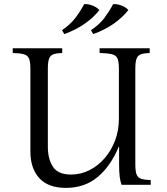

<svg xmlns="http://www.w3.org/2000/svg" viewBox="-20 -900 814 935"><path d="M301 15Q215 15 171.5 -32.5Q128 -80 128 -162V-565Q128 -600 121 -615.5Q114 -631 95.5 -636Q77 -641 42 -642V-665H283V-642Q256 -641 241 -636Q226 -631 219.5 -615.5Q213 -600 213 -565V-185Q213 -127 237.5 -88.5Q262 -50 326 -50Q373 -50 415 -71Q457 -92 489.5 -129.5Q522 -167 540.5 -216Q559 -265 559 -322V-565Q559 -600 552 -615.5Q545 -631 524.5 -636Q504 -641 465 -642V-665H709V-642Q682 -641 667 -636Q652 -631 645.5 -615.5Q639 -600 639 -565V-99Q639 -65 645.5 -49.5Q652 -34 668.5 -29Q685 -24 714 -23V0H572Q566 -16 563 -38.5Q560 -61 560 -100V-185H558Q519 -91 455.5 -38Q392 15 301 15ZM531 -880Q551 -881 572 -873Q593 -865 605 -851Q577 -815 533.5 -784.5Q490 -754 434 -734L423 -753Q465 -781 489 -813.5Q513 -846 531 -880ZM390 -880Q410 -881 430.5 -873Q451 -865 464 -851Q436 -815 392.5 -784.5Q349 -754 293 -734L282 -753Q323 -781 347.5 -813.5Q372 -846 390 -880Z"/></svg>

Font: Bona Nova SC
Style: Regular
Weight: 400
Designer: Mateusz Machalski
Foundry: Capitalics
Version: Version 4.001; ttfautohint (v1.8.4.7-5d5b)